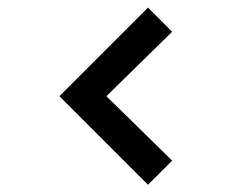

<svg xmlns="http://www.w3.org/2000/svg" viewBox="-20 -574 670 517"><path d="M443.5 -141.5 266.5 -315 443.5 -488.5 378.5 -553.5 140 -315 378.5 -76.5Z"/></svg>

Font: Vela Sans SemBd
Style: Regular
Weight: 600
Designer: Principal design: Mikhail Sharanda - project Manrope.
Design modification: Ravid Balaliev
Foundry: Mikhail Sharanda
Version: Version 1.001